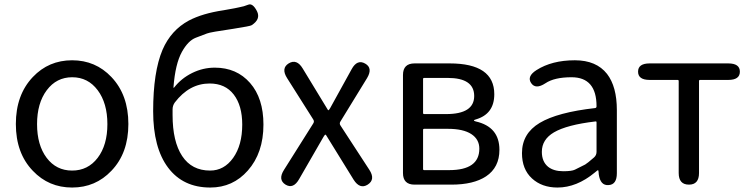

<svg xmlns="http://www.w3.org/2000/svg" viewBox="-20 -827 3362 860"><path d="M127 -62Q51 -141 51 -271.5Q51 -402 127 -482Q198 -557 303 -557Q408 -557 479 -482Q555 -402 555 -271.5Q555 -141 479 -62Q408 13 303 13Q198 13 127 -62ZM189 -120Q232 -63 303 -63Q374 -63 417.5 -120Q461 -177 461 -271Q461 -365 417.5 -423Q374 -481 303.5 -481Q233 -481 189.5 -423Q146 -365 146 -271Q146 -177 189 -120Z M922 13Q800 13 733 -76Q666 -165 666 -329Q666 -505 708 -604Q746 -692 826 -735Q887 -767 981 -781Q1006 -785 1031 -790L1050 -794Q1073 -798 1092 -806Q1112 -814 1131 -777Q1149 -741 1107 -714Q1102 -710 1025 -698Q921 -683 907 -677Q882 -667 857 -658Q823 -645 795 -595Q765 -541 757 -436Q757 -431 760 -435Q792 -476 840.5 -500Q889 -524 942 -524Q1040 -524 1100 -455.5Q1160 -387 1160 -269Q1160 -142 1090 -63Q1023 13 922 13ZM921 -63Q984 -63 1024.5 -120Q1065 -177 1065 -269Q1065 -354 1027 -403.5Q989 -453 919 -453Q828 -453 763 -368Q753 -354 753 -337V-312Q753 -193 796 -128Q839 -63 921 -63Z M1259 0Q1224 -22 1252 -66L1383 -274Q1389 -283 1383 -292L1266 -477Q1238 -521 1273 -543Q1309 -565 1336 -520L1443 -344Q1449 -333 1451 -333Q1453 -333 1459 -343L1555 -517Q1580 -563 1616 -542Q1651 -522 1624 -477L1505 -283Q1499 -274 1505 -265L1634 -67Q1663 -23 1627 0Q1592 22 1564 -22L1446 -213Q1440 -224 1437.5 -224Q1435 -224 1429 -214L1320 -25Q1294 21 1259 0Z M1837 0Q1785 0 1785 -52V-491Q1785 -543 1837 -543H1994Q2194 -543 2194 -405Q2194 -316 2111 -292Q2103 -290 2103 -287.5Q2103 -285 2111 -283Q2217 -259 2217 -156Q2217 -77 2157 -37Q2101 0 2002 0ZM1875 -70Q1875 -65 1880 -65H1992Q2127 -65 2127 -161Q2127 -203 2091 -226.5Q2055 -250 1986 -250H1880Q1875 -250 1875 -245ZM1875 -321Q1875 -316 1880 -316H1978Q2104 -316 2104 -397Q2104 -478 1985 -478H1880Q1875 -478 1875 -473Z M2477 13Q2407 13 2362.5 -28Q2318 -69 2318 -141Q2318 -229 2397.5 -276.5Q2477 -324 2646 -343Q2652 -344 2652 -351Q2652 -481 2540 -481Q2463 -481 2423 -454Q2379 -425 2359 -455Q2339 -485 2383 -513Q2452 -557 2555 -557Q2651 -557 2699 -496Q2743 -439 2743 -334V-51Q2743 0 2706 2Q2669 5 2662 -46L2661 -58Q2660 -65 2658.5 -65Q2657 -65 2644 -54Q2563 13 2477 13ZM2503 -60Q2541 -60 2555 -67Q2578 -78 2601 -90Q2610 -95 2641 -122Q2652 -132 2652 -147V-279Q2652 -284 2647 -283Q2519 -268 2461 -234Q2407 -202 2407 -147Q2407 -103 2435 -80Q2460 -60 2503 -60Z M3066 0Q3020 0 3020 -52V-464Q3020 -469 3015 -469H2890Q2838 -469 2838 -506Q2838 -543 2890 -543H3242Q3294 -543 3294 -506Q3294 -469 3242 -469H3116Q3111 -469 3111 -464V-52Q3111 0 3066 0Z"/></svg>

Font: Resource Han Rounded KR
Style: Regular
Weight: 400
Designer: Cyano Hao (round all glyphs); Ryoko NISHIZUKA 西塚涼子 (kana, bopomofo & ideographs); Paul D. Hunt (Latin, Greek & Cyrillic)
Foundry: Cyano Hao
Version: 0.990